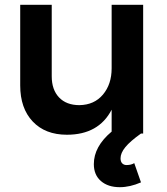

<svg xmlns="http://www.w3.org/2000/svg" viewBox="-20 -555 696 798"><path d="M575 -535V0H566Q521 32 501 56.5Q481 81 481 103Q481 117 488 124Q495 131 506 131Q525 131 538 123L566 203Q520 223 478 223Q429 223 399.5 197.5Q370 172 370 127Q370 54 444 -8V-99Q390 5 258 5Q168 5 116 -50Q64 -105 64 -200V-535H195V-238Q195 -182 225.5 -150Q256 -118 310 -118Q372 -119 408 -162Q444 -205 444 -271V-535Z"/></svg>

Font: Gontserrat Medium
Style: Regular
Weight: 500
Designer: Julieta Ulanovsky
Foundry: Julieta Ulanovsky
Version: Version 6.001